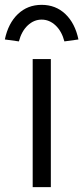

<svg xmlns="http://www.w3.org/2000/svg" viewBox="-62 -773 344 793"><path d="M73 -529H148V0H73ZM262 -610 204 -602Q193 -644 167.5 -668Q142 -692 110 -692Q78 -692 52.5 -668Q27 -644 16 -602L-42 -610Q-28 -677 12 -715Q52 -753 110 -753Q168 -753 208 -715Q248 -677 262 -610Z"/></svg>

Font: Lexend HM
Style: Regular
Weight: 400
Designer: Bonnie Shaver-Troup, Thomas Jockin, Octavio Pardo
Foundry: Lexend
Version: Version 1.091